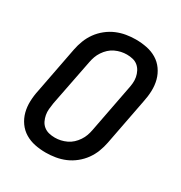

<svg xmlns="http://www.w3.org/2000/svg" viewBox="-164 -800 878 931"><g transform="rotate(30 275.0 -335.0)"><path d="M224 12Q192 12 162.5 6Q133 0 108 -15Q83 -30 66 -54Q49 -78 41.5 -106.5Q34 -135 35 -166.5Q36 -198 43 -230L93 -490Q98 -516 108 -542Q118 -568 134.5 -591Q151 -614 174 -632.5Q197 -651 223 -662Q249 -673 276 -677.5Q303 -682 329 -682Q361 -682 391 -676Q421 -670 446 -655Q471 -640 488 -616Q505 -592 512.5 -563.5Q520 -535 519 -503.5Q518 -472 511 -440L461 -180Q456 -154 446 -128Q436 -102 419.5 -79Q403 -56 380 -37.5Q357 -19 331 -8Q305 3 277.5 7.5Q250 12 224 12ZM226 -73Q242 -73 258 -76.5Q274 -80 290 -87.5Q306 -95 319 -107Q332 -119 342 -134Q352 -149 357.5 -164.5Q363 -180 366 -196L416 -456Q420 -474 421.5 -491Q423 -508 420 -524Q417 -540 409.5 -554.5Q402 -569 390 -579Q378 -589 362 -593Q346 -597 328 -597Q312 -597 296 -593.5Q280 -590 264 -582.5Q248 -575 235 -563Q222 -551 212 -536Q202 -521 196.5 -505.5Q191 -490 188 -474L137 -214Q134 -196 132.5 -179Q131 -162 134 -146Q137 -130 144 -115.5Q151 -101 163.5 -91Q176 -81 192 -77Q208 -73 226 -73Z"/></g></svg>

Font: Lode Dark
Style: Bold Italic
Weight: 700
Italic angle: -11°
Monospace: yes
Designer: Belleve Invis
Foundry: Belleve Invis
Version: Version 29.2.0; ttfautohint (v1.8.3)